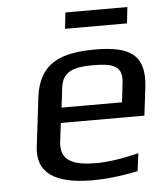

<svg xmlns="http://www.w3.org/2000/svg" viewBox="-49 -691 634 744"><g transform="rotate(-5 267.5 -318.5)"><path d="M335 -494C198 -494 116 -458 100 -329L77 -138C65 -39 133 10 281 10C337 10 397 3 458 -10L467 -79C402 -63 347 -55 301 -55C218 -55 160 -73 169 -149L178 -222H503L516 -329C532 -458 468 -494 335 -494ZM322 -434C395 -434 438 -423 430 -357L421 -281H186L195 -357C203 -423 251 -434 322 -434ZM467 -584 474 -647H233L226 -584Z"/></g></svg>

Font: Gamestation Text
Style: Italic
Weight: 400
Designer: Jonas Hecksher
Foundry: Jonas Hecksher, Playtypeª, e-types AS
Version: Version 1.003